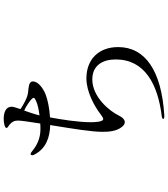

<svg xmlns="http://www.w3.org/2000/svg" viewBox="45 -899 910 1040"><g transform="rotate(-90 500.0 -379.0)"><path d="M595 -366C526 -366 447 -325 401 -289C389 -280 381 -275 375 -275C360 -275 358 -318 358 -343C358 -410 373 -504 384 -563C433 -566 480 -576 506 -586C548 -602 579 -631 579 -655C579 -660 578 -663 576 -666C569 -677 550 -679 519 -682C491 -685 453 -707 429 -723C436 -745 442 -762 442 -771C442 -803 410 -814 376 -814C361 -814 327 -810 327 -799C327 -793 333 -791 344 -783C360 -770 367 -756 367 -736C367 -723 360 -671 351 -616C340 -615 329 -615 319 -615C271 -615 233 -634 205 -657C196 -664 191 -668 186 -668C181 -668 179 -663 179 -659C179 -655 181 -651 183 -647C216 -584 276 -564 343 -562C341 -555 340 -547 339 -540C323 -441 306 -337 306 -281C306 -245 308 -204 333 -173C341 -163 350 -158 358 -158C371 -158 384 -169 395 -192C417 -238 493 -334 590 -334C666 -334 698 -278 698 -207C698 -49 562 21 392 42C384 43 376 45 376 50C376 55 384 56 389 56H395C638 41 765 -48 765 -194C765 -299 699 -366 595 -366ZM421 -703C444 -694 478 -669 485 -661C488 -657 490 -654 490 -652C490 -647 483 -643 474 -639C455 -630 426 -624 395 -620C401 -646 412 -677 421 -703Z"/></g></svg>

Font: Shippori Mincho OTF
Style: Regular
Weight: 400
Designer: FONTDASU
Foundry: FONTDASU / Google Inc. / but / Adobe
Version: Version 3.300;hotconv 1.0.109;makeotfexe 2.5.65596